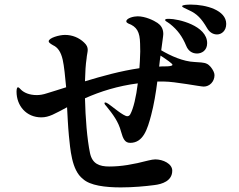

<svg xmlns="http://www.w3.org/2000/svg" viewBox="-20 -824 1040 836"><path d="M811 -804C797 -804 773 -803 773 -797C773 -792 787 -788 804 -779C837 -764 857 -744 882 -701C892 -684 907 -674 925 -674C944 -674 965 -689 965 -720C965 -780 877 -804 811 -804ZM879 -547C869 -552 846 -553 828 -554C777 -556 723 -581 682 -605C686 -637 691 -668 691 -676C691 -701 679 -715 666 -724C650 -735 613 -753 579 -753C562 -753 530 -745 530 -731C530 -727 534 -724 538 -722C576 -708 589 -685 590 -634C591 -615 591 -587 589 -557C588 -547 588 -537 587 -527C505 -515 426 -493 350 -470C351 -510 353 -544 357 -569C358 -584 362 -597 362 -607C362 -618 358 -628 346 -639C324 -660 295 -672 263 -672C238 -672 192 -659 192 -644C192 -639 199 -634 211 -627C231 -618 245 -599 253 -564C259 -538 264 -488 268 -444C239 -435 212 -426 185 -418C167 -412 153 -410 140 -410C107 -410 85 -421 73 -432C66 -439 62 -444 58 -444C55 -444 52 -438 52 -425C52 -364 94 -313 160 -313C194 -313 219 -329 272 -357C274 -321 276 -275 280 -233C286 -178 291 -83 341 -45C372 -16 439 -8 506 -8C559 -8 613 -13 651 -18C686 -22 730 -36 730 -81C730 -111 690 -130 656 -130C648 -130 638 -128 625 -125C560 -108 508 -99 456 -99C412 -99 382 -111 372 -157C359 -219 352 -311 350 -396C417 -426 494 -450 580 -461C573 -403 561 -351 547 -326C544 -321 540 -318 534 -318C518 -318 469 -360 453 -371C446 -376 441 -378 438 -378C436 -378 435 -376 435 -375C435 -372 436 -369 442 -363C472 -326 496 -294 507 -251C516 -219 524 -202 547 -202C604 -202 622 -262 638 -322C650 -367 659 -421 665 -469H693C741 -469 852 -447 867 -447C893 -447 914 -469 914 -497C914 -507 907 -521 897 -533C892 -538 887 -544 879 -547ZM720 -720C753 -694 774 -665 791 -624C800 -602 817 -591 838 -591C857 -591 882 -603 882 -636C882 -713 755 -742 716 -742C708 -742 699 -742 699 -737C699 -732 707 -730 720 -720ZM699 -535C690 -535 682 -535 673 -534L676 -561L679 -582C705 -565 731 -547 731 -542C731 -536 713 -535 699 -535Z"/></svg>

Font: Shippori Mincho OTF
Style: Bold
Weight: 800
Designer: FONTDASU
Foundry: FONTDASU / Google Inc. / but / Adobe
Version: Version 3.300;hotconv 1.0.109;makeotfexe 2.5.65596